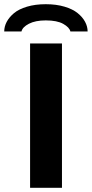

<svg xmlns="http://www.w3.org/2000/svg" viewBox="-46 -894 437 914"><path d="M-25.9 -744.1Q-25.9 -767.6 -14.2 -789.8Q-2.4 -812 20.5 -831.3Q43.5 -850.6 82.8 -862.3Q122.1 -874 171.9 -874Q221.7 -874 261 -862.3Q300.3 -850.6 323.7 -831.5Q347.2 -812.5 359.1 -790Q371.1 -767.6 371.1 -744.1H289.1Q284.7 -763.7 255.1 -780.3Q225.6 -796.9 171.9 -796.9Q122.6 -796.9 91.8 -781Q61 -765.1 56.2 -744.1ZM97.2 0V-687H249V0Z"/></svg>

Font: Archivo Expanded SemiBold
Style: Regular
Weight: 600
Width: 7
Designer: Hector Gatti
Foundry: Omnibus-Type
Version: Version 2.001